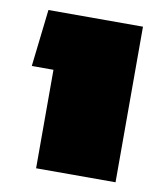

<svg xmlns="http://www.w3.org/2000/svg" viewBox="-62 -525 486 576"><g transform="rotate(10 181.5 -237.0)"><path d="M86 0V-300H20L40 -474H328V0Z"/></g></svg>

Font: Kanit Black
Style: Regular
Weight: 900
Designer: Katatrad Team
Foundry: CadsonDemak
Version: Version 2.000; ttfautohint (v1.8.3)